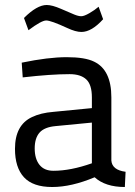

<svg xmlns="http://www.w3.org/2000/svg" viewBox="-20 -739 542 769"><path d="M426 -96Q429 -58 483 -51L480 10Q402 10 359 -29Q266 10 189 10Q112 10 76 -29Q40 -68 40 -143Q40 -238 108 -270Q143 -287 194 -291L348 -306V-349Q348 -400 325.5 -421Q303 -442 259 -442Q184 -442 71 -429L67 -488Q173 -510 247 -510Q321 -510 357 -492Q426 -459 426 -349ZM194 -55Q263 -55 348 -85V-248L203 -234Q158 -230 138.5 -208Q119 -186 119 -144.5Q119 -103 138 -79Q157 -55 194 -55ZM393 -662Q347 -611 306 -611Q283 -611 249 -627Q184 -657 165 -657Q146 -657 94 -618L76 -667Q128 -719 167 -719Q189 -719 224.5 -703.5Q260 -688 277 -681Q294 -674 305.5 -674Q317 -674 338.5 -686.5Q360 -699 375 -712Z"/></svg>

Font: Cairo-CLs
Style: CLs-Regular
Weight: 400
Version: Version 3.130;gftools[0.9.24]